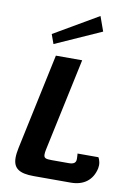

<svg xmlns="http://www.w3.org/2000/svg" viewBox="-97 -958 703 1019"><g transform="rotate(10 254.0 -449.0)"><path d="M388.3 -819.2 360 -898.3 121.7 -759.2 140 -708.3ZM330 -100H238.3C205.8 -100 195 -103.3 195 -123.3C195 -130 195.8 -139.2 198.3 -150L305 -650H163.3L53.3 -133.3C49.2 -113.3 46.7 -95.8 46.7 -80C46.7 -22.5 80 0 158.3 0H358.3C427.5 0 474.2 -35 488.3 -100C489.2 -105.8 490 -111.7 490 -116.7C490 -141.7 479.2 -158.3 479.2 -158.3H366.7C366.7 -158.3 368.3 -145 368.3 -132.5C368.3 -128.3 368.3 -124.2 367.5 -120.8C365 -108.3 355 -100 330 -100Z"/></g></svg>

Font: BoonHome
Style: Bold Oblique
Weight: 700
Italic angle: -12°
Designer: Sungsit Sawaiwan
Foundry: Sungsit Sawaiwan
Version: Version 0.2